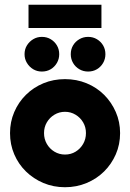

<svg xmlns="http://www.w3.org/2000/svg" viewBox="-20 -774 547 808"><path d="M253.5 13.9Q204.9 13.9 162.8 -3.8Q120.8 -21.5 89.2 -52.4Q57.6 -83.3 39.9 -124.7Q22.2 -166 22.2 -213.9Q22.2 -261.1 39.9 -302.4Q57.6 -343.8 89.2 -375Q120.8 -406.2 162.8 -423.6Q204.9 -441 253.5 -441Q302.1 -441 344.4 -423.6Q386.8 -406.2 418.1 -375Q449.3 -343.8 467.4 -302.4Q485.4 -261.1 485.4 -213.9Q485.4 -166 467.4 -124.7Q449.3 -83.3 418.1 -52.4Q386.8 -21.5 344.4 -3.8Q302.1 13.9 253.5 13.9ZM253.5 -123.6Q278.5 -123.6 298.3 -135.8Q318.1 -147.9 329.9 -168.4Q341.7 -188.9 341.7 -213.9Q341.7 -238.9 329.9 -259Q318.1 -279.2 297.9 -291.3Q277.8 -303.5 253.5 -303.5Q229.2 -303.5 209 -291.3Q188.9 -279.2 177.1 -259Q165.3 -238.9 165.3 -213.9Q165.3 -188.9 177.1 -168.4Q188.9 -147.9 209 -135.8Q229.2 -123.6 253.5 -123.6ZM100 -656.2V-754.2H406.9V-656.2ZM156.2 -472.9Q136.1 -472.9 119.8 -482.6Q103.5 -492.4 93.4 -509Q83.3 -525.7 83.3 -545.8Q83.3 -566.7 93.4 -583Q103.5 -599.3 119.8 -609Q136.1 -618.8 156.2 -618.8Q177.1 -618.8 193.4 -609Q209.7 -599.3 219.4 -583Q229.2 -566.7 229.2 -545.8Q229.2 -525.7 219.4 -509Q209.7 -492.4 193.4 -482.6Q177.1 -472.9 156.2 -472.9ZM350.7 -472.9Q330.6 -472.9 313.9 -482.6Q297.2 -492.4 287.5 -509Q277.8 -525.7 277.8 -545.8Q277.8 -566.7 287.5 -583Q297.2 -599.3 313.9 -609Q330.6 -618.8 350.7 -618.8Q371.5 -618.8 387.8 -609Q404.2 -599.3 413.9 -583Q423.6 -566.7 423.6 -545.8Q423.6 -525.7 413.9 -509Q404.2 -492.4 387.8 -482.6Q371.5 -472.9 350.7 -472.9Z"/></svg>

Font: Afacad Flux ExtraBold
Style: Regular
Weight: 800
Designer: Kristian Moeller
Foundry: Dicotype
Version: Version 1.100